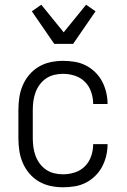

<svg xmlns="http://www.w3.org/2000/svg" viewBox="-20 -786 540 814"><path d="M247 8Q221 8 194.5 2.5Q168 -3 145 -16.5Q122 -30 104.5 -50.5Q87 -71 76.5 -95.5Q66 -120 62 -146.5Q58 -173 58 -200V-320Q58 -347 62 -373.5Q66 -400 76.5 -424.5Q87 -449 104.5 -469.5Q122 -490 145 -503.5Q168 -517 194.5 -522.5Q221 -528 247 -528Q272 -528 296.5 -524Q321 -520 343 -509Q365 -498 383 -480.5Q401 -463 412.5 -441.5Q424 -420 430 -395.5Q436 -371 436 -346V-345H375V-346Q375 -371 366.5 -396Q358 -421 340 -439Q322 -457 297.5 -465Q273 -473 247 -473Q228 -473 209.5 -468.5Q191 -464 175.5 -453.5Q160 -443 148.5 -427.5Q137 -412 130.5 -394Q124 -376 121.5 -357.5Q119 -339 119 -320V-200Q119 -181 121.5 -162.5Q124 -144 130.5 -126Q137 -108 148.5 -92.5Q160 -77 175.5 -66.5Q191 -56 209.5 -51.5Q228 -47 247 -47Q273 -47 297.5 -55Q322 -63 340 -81Q358 -99 366.5 -124Q375 -149 375 -174V-175H436V-174Q436 -149 430 -124.5Q424 -100 412.5 -78.5Q401 -57 383 -39.5Q365 -22 343 -11Q321 0 296.5 4Q272 8 247 8ZM210 -600 115 -738 155 -766 250 -649 345 -766 385 -738 290 -600Z"/></svg>

Font: Iosevka Curly Light
Style: Regular
Weight: 300
Monospace: yes
Designer: Belleve Invis
Foundry: Belleve Invis
Version: Version 22.1.2; ttfautohint (v1.8.4)